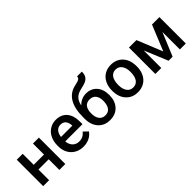

<svg xmlns="http://www.w3.org/2000/svg" viewBox="138 -1732 2717 2717"><g transform="rotate(-45 1496.0 -374.0)"><path d="M508.3 -528.3H389.6V-308.1H184.1V-528.3H65.4V0H184.1V-213.4H389.6V0H508.3Z M867.2 9.8C955.1 9.8 1028.3 -26.9 1070.8 -89.8L1006.8 -150.9C972.7 -106.9 928.2 -85 874 -85C835.4 -85 803.2 -97.7 777.8 -123C752 -148.4 737.3 -183.1 733.9 -226.6H1079.1V-274.4C1079.1 -358.4 1059.6 -423.3 1020.5 -469.2C981 -515.1 925.3 -538.1 853.5 -538.1C808.1 -538.1 767.1 -526.4 730.5 -503.4C693.8 -480.5 665 -448.2 645 -406.7C624.5 -365.2 614.3 -317.9 614.3 -265.1V-250.5C614.3 -171.9 637.7 -108.9 684.6 -61.5C731 -14.2 792 9.8 867.2 9.8ZM853 -442.9C918.9 -442.9 956.5 -401.9 961.9 -322.3V-313.5H735.8C747.1 -395 788.1 -442.9 853 -442.9Z M1419.9 -499C1356.4 -499 1301.3 -474.6 1253.9 -426.3C1262.7 -473.6 1280.3 -510.3 1306.2 -537.1C1332 -564 1369.6 -582.5 1418.9 -592.8C1473.1 -604 1511.2 -616.2 1533.2 -629.4C1577.6 -654.8 1598.6 -693.4 1598.6 -759.3H1502.9C1502.9 -741.7 1496.6 -728 1483.4 -717.8C1470.2 -707.5 1440.9 -697.8 1396 -688.5C1235.8 -655.3 1154.8 -521.5 1154.8 -293.5V-259.3C1154.8 -175.8 1177.2 -110.4 1221.7 -62C1266.1 -13.7 1324.7 10.3 1397.5 10.3C1472.2 10.3 1531.2 -13.2 1574.7 -60.5C1618.2 -107.9 1639.6 -169.4 1639.6 -245.6V-251.5C1639.6 -327.6 1619.6 -388.2 1579.6 -432.6C1539.6 -477.1 1486.3 -499 1419.9 -499ZM1396.5 -403.8C1436.5 -403.8 1467.3 -390.6 1489.3 -364.3C1510.7 -337.4 1521.5 -301.3 1521.5 -255.9C1521.5 -141.1 1476.1 -84.5 1397.5 -84.5C1317.9 -84.5 1273.4 -144 1273.4 -245.6C1273.4 -353 1319.8 -403.8 1396.5 -403.8Z M1710 -263.2C1710 -180.7 1732.4 -114.3 1777.3 -64.9C1821.8 -15.1 1881.3 9.8 1956.1 9.8C2004.9 9.8 2047.9 -1.5 2085.4 -23.9C2122.6 -46.4 2151.4 -78.1 2171.4 -119.1C2191.4 -160.2 2201.2 -206.5 2201.2 -258.8L2200.7 -286.6C2197.3 -362.3 2173.3 -423.3 2128.9 -469.2C2084.5 -515.1 2026.4 -538.1 1955.1 -538.1C1906.7 -538.1 1864.3 -526.9 1827.1 -504.9C1790 -482.4 1761.2 -450.7 1740.7 -409.2C1720.2 -367.7 1710 -320.8 1710 -269ZM1828.6 -258.8C1828.6 -381.3 1877.4 -442.9 1955.1 -442.9C1994.6 -442.9 2025.9 -427.2 2048.8 -396C2071.8 -364.7 2083 -322.3 2083 -269C2083 -148.4 2036.1 -85 1956.1 -85C1916 -85 1884.8 -100.6 1862.3 -131.3C1839.8 -162.1 1828.6 -204.6 1828.6 -258.8Z M2460 -528.3H2310.5V0H2429.2V-351.6L2575.2 0H2655.8L2801.3 -349.6V0H2919.9V-528.3H2771.5L2615.2 -146Z"/></g></svg>

Font: Roboto Medium
Style: Regular
Weight: 500
Designer: Google
Version: Version 2.137; 2017